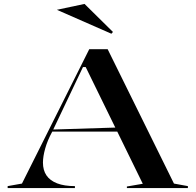

<svg xmlns="http://www.w3.org/2000/svg" viewBox="-20 -959 997 979"><path d="M19 0V-10L92 -23L435 -708H529L867 -23L938 -10V0H627V-8L708 -22L417 -617H403L246 -287Q222 -243 210.5 -202Q199 -161 199 -130Q199 -91 217 -64.5Q235 -38 271.5 -24Q308 -10 362 -10V0ZM232 -288V-298L583 -309V-288ZM548 -787 270 -909 411 -939 556 -796Z"/></svg>

Font: Kalnia SemiExpanded
Style: Regular
Weight: 400
Width: 6
Designer: Frida Medrano
Foundry: Frida Medrano
Version: Version 1.105